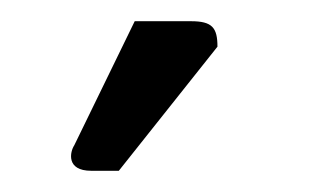

<svg xmlns="http://www.w3.org/2000/svg" viewBox="-20 -720 295 181"><path d="M185 -676C185 -694 180 -700 160 -700H107L50 -583C46 -577 42 -559 66 -559H92Z"/></svg>

Font: Rationale One
Style: Regular
Weight: 400
Designer: Cyreal (www.cyreal.org)
Foundry: Cyreal (www.cyreal.org)
Version: Version 1.001